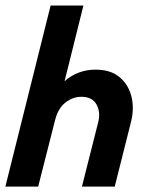

<svg xmlns="http://www.w3.org/2000/svg" viewBox="-26 -687 532 707"><path d="M-6.2 0 160.4 -666.7H281.2L211.8 -388.2Q261.1 -430.6 325.7 -430.6Q381.9 -430.6 414.9 -402.4Q447.9 -374.3 458.3 -330.2Q468.8 -286.1 456.2 -237.5L396.5 0H275.7L335.4 -236.1Q345.1 -273.6 329.5 -302.1Q313.9 -330.6 273.6 -330.6Q242.4 -330.6 214.9 -309.4Q187.5 -288.2 176.4 -243.1L114.6 0Z"/></svg>

Font: Afacad
Style: Bold Italic
Weight: 700
Italic angle: -14°
Designer: Kristian Moeller
Foundry: Dicotype
Version: Version 1.000; ttfautohint (v1.8.4.7-5d5b)